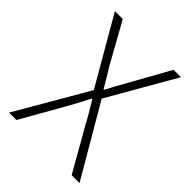

<svg xmlns="http://www.w3.org/2000/svg" viewBox="-191 -761 863 863"><g transform="rotate(45 241.0 -329.5)"><path d="M17 0 215 -341 31 -659H81L189 -465Q203 -443 215 -422.5Q227 -402 243 -375H247Q261 -402 272 -422.5Q283 -443 296 -465L404 -659H451L267 -339L465 0H415L300 -202Q287 -227 272 -252Q257 -277 239 -307H235Q220 -277 206.5 -252Q193 -227 179 -202L64 0Z"/></g></svg>

Font: Source Sans 3 Light
Style: Regular
Weight: 300
Designer: Paul D. Hunt
Foundry: Adobe
Version: Version 3.052;hotconv 1.1.0;makeotfexe 2.6.0